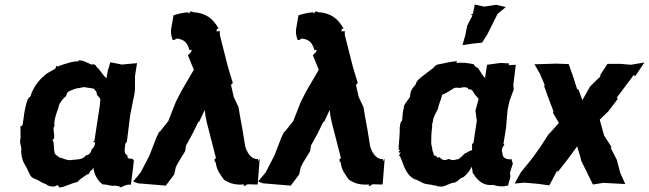

<svg xmlns="http://www.w3.org/2000/svg" viewBox="-20 -807 2846 842"><path d="M322 -542 326 -538C301 -540 262 -526 234 -516C232 -517 241 -520 230 -513C228 -509 235 -520 226 -518C228 -513 219 -508 226 -509C207 -494 189 -491 172 -473C143 -449 122 -414 113 -383C101 -378 98 -360 95 -351C88 -325 84 -296 81 -271C82 -271 81 -272 81 -276C79 -261 83 -267 76 -255L70 -254C69 -232 71 -215 70 -199C63 -179 77 -162 73 -147C75 -136 79 -136 73 -145C74 -108 84 -93 97 -71C110 -44 112 -29 135 -22C153 -16 157 -7 181 0C192 11 216 14 226 8C233 2 238 8 239 15C263 15 286 -2 320 -9C327 -19 342 -28 363 -43C365 -41 372 -43 376 -57C386 -62 389 -70 389 -74C393 -40 410 -12 431 2C453 1 465 11 485 7C496 9 503 9 510 15C534 2 541 2 554 3L564 -74L567 -103C565 -105 564 -108 561 -111C542 -111 539 -111 538 -127C521 -132 528 -159 529 -172L533 -184L536 -182L551 -303L563 -363L570 -398L572 -414V-474L581 -530L514 -524L464 -534L453 -498L447 -464C430 -477 419 -502 403 -514C403 -522 386 -529 383 -523C361 -532 345 -544 322 -542ZM420 -373 418 -346 394 -189 388 -185 397 -182 395 -169C390 -163 388 -153 383 -155C381 -144 373 -126 357 -126C342 -105 315 -108 298 -106C275 -100 255 -115 240 -116C236 -123 224 -125 220 -135C215 -154 217 -179 214 -186C207 -196 213 -195 217 -199C220 -222 214 -226 215 -247L219 -254C219 -259 218 -269 218 -263C220 -301 237 -329 238 -344C244 -358 256 -376 270 -386C273 -402 279 -407 298 -413C313 -421 328 -420 347 -425C369 -422 383 -420 392 -418C403 -403 404 -407 405 -391C411 -386 416 -380 420 -373Z M741 -740 732 -688C728 -674 729 -653 737 -632C737 -646 731 -632 742 -631C746 -633 760 -641 761 -637C791 -633 803 -615 811 -587L821 -589L818 -579L804 -565L830 -501L775 -407L751 -360L718 -276L679 -227L680 -233L666 -204L635 -124L597 -51L564 -11L586 -3L707 7C719 -9 732 -26 744 -42L751 -74L762 -95L792 -144L796 -169L825 -222L850 -273L853 -272L878 -325L881 -299L887 -270L927 -114L920 -107C923 -93 923 -93 926 -97C929 -61 946 -42 963 -18C980 -9 1000 6 1051 2C1045 15 1051 6 1058 7C1062 4 1060 2 1068 1C1086 2 1100 2 1110 2L1119 -111C1117 -107 1114 -103 1112 -100V-109C1085 -108 1068 -130 1058 -157L1055 -167L1043 -241C1037 -273 1031 -305 1026 -337L1005 -382L993 -435L1001 -443C994 -467 986 -491 979 -516L944 -654V-670L939 -672C944 -669 932 -669 929 -670C933 -683 928 -680 939 -682C913 -725 886 -750 824 -754C827 -757 828 -755 826 -754C812 -762 817 -752 806 -748V-753C783 -752 760 -746 741 -740Z M1289 -740 1280 -688C1276 -674 1277 -653 1285 -632C1285 -646 1279 -632 1290 -631C1294 -633 1308 -641 1309 -637C1339 -633 1351 -615 1359 -587L1369 -589L1366 -579L1352 -565L1378 -501L1323 -407L1299 -360L1266 -276L1227 -227L1228 -233L1214 -204L1183 -124L1145 -51L1112 -11L1134 -3L1255 7C1267 -9 1280 -26 1292 -42L1299 -74L1310 -95L1340 -144L1344 -169L1373 -222L1398 -273L1401 -272L1426 -325L1429 -299L1435 -270L1475 -114L1468 -107C1471 -93 1471 -93 1474 -97C1477 -61 1494 -42 1511 -18C1528 -9 1548 6 1599 2C1593 15 1599 6 1606 7C1610 4 1608 2 1616 1C1634 2 1648 2 1658 2L1667 -111C1665 -107 1662 -103 1660 -100V-109C1633 -108 1616 -130 1606 -157L1603 -167L1591 -241C1585 -273 1579 -305 1574 -337L1553 -382L1541 -435L1549 -443C1542 -467 1534 -491 1527 -516L1492 -654V-670L1487 -672C1492 -669 1480 -669 1477 -670C1481 -683 1476 -680 1487 -682C1461 -725 1434 -750 1372 -754C1375 -757 1376 -755 1374 -754C1360 -762 1365 -752 1354 -748V-753C1331 -752 1308 -746 1289 -740Z M1981 -531 1985 -538C1960 -539 1921 -527 1904 -525C1894 -521 1889 -524 1898 -524C1885 -516 1892 -522 1880 -509C1871 -502 1848 -485 1829 -470C1829 -469 1806 -455 1803 -437C1786 -416 1780 -411 1778 -382C1769 -367 1750 -349 1751 -335C1743 -306 1747 -290 1742 -276C1733 -270 1734 -252 1735 -253L1733 -250C1734 -212 1729 -190 1728 -150C1734 -152 1729 -146 1736 -151C1724 -139 1727 -135 1739 -139C1732 -135 1733 -129 1730 -125C1736 -121 1737 -114 1743 -101C1757 -58 1776 -25 1810 -17C1829 -9 1833 -1 1862 2C1878 3 1887 9 1896 7C1899 15 1904 8 1912 11C1926 14 1943 1 1964 -5C1987 -5 1993 -26 2010 -29C2027 -40 2043 -61 2047 -76C2055 -61 2050 -46 2056 -45C2080 -5 2109 8 2143 4C2165 11 2185 13 2209 6C2211 -16 2223 -27 2216 -48L2229 -90L2222 -111C2221 -110 2220 -109 2218 -108C2195 -109 2184 -115 2183 -138C2178 -144 2182 -164 2192 -171L2188 -177L2199 -245L2206 -325L2214 -363L2233 -415L2231 -434L2242 -523L2211 -521L2212 -529L2175 -531L2116 -523L2107 -465C2095 -476 2091 -488 2076 -509C2068 -513 2063 -514 2058 -525C2035 -530 2014 -534 1981 -531ZM1878 -269C1876 -286 1895 -319 1901 -330C1902 -346 1914 -367 1919 -391C1943 -402 1951 -408 1969 -419C1975 -425 1994 -422 1996 -421C2014 -427 2035 -425 2034 -415C2054 -418 2054 -402 2065 -389C2070 -385 2075 -379 2079 -373L2065 -322L2071 -277L2056 -179L2050 -176C2050 -167 2051 -158 2050 -148C2040 -148 2030 -138 2017 -133C2006 -121 1997 -114 1989 -108C1978 -111 1972 -98 1949 -110C1930 -104 1924 -100 1907 -118C1893 -111 1900 -124 1882 -126C1883 -137 1875 -144 1876 -152C1874 -168 1871 -168 1871 -184C1871 -200 1872 -232 1875 -248C1876 -252 1873 -268 1878 -269ZM2062 -787 2054 -747 2045 -743 2052 -739 2029 -695 2021 -654 2008 -609 2047 -615 2094 -620 2117 -656 2162 -746 2198 -776 2156 -786 2104 -778Z M2534 -368 2517 -414 2511 -416C2500 -453 2487 -490 2474 -526L2419 -528L2324 -525C2332 -512 2339 -498 2347 -485L2369 -434L2366 -430C2379 -393 2393 -356 2407 -319L2405 -312L2431 -268C2415 -251 2401 -233 2385 -217L2350 -163C2335 -143 2322 -122 2306 -103L2264 -51L2237 -2L2280 -6L2338 -1L2389 6L2423 -58L2427 -54C2456 -90 2484 -127 2511 -165L2527 -113L2526 -112L2529 -102C2546 -67 2563 -33 2580 2L2626 -5L2722 0L2700 -49L2685 -106L2658 -159L2662 -162L2629 -213V-216L2626 -224L2610 -282L2648 -319L2689 -373L2685 -379L2760 -479L2765 -472L2806 -533L2747 -523L2701 -527H2644L2613 -479L2612 -471L2568 -428Z"/></svg>

Font: Asimov Print
Style: DIt
Weight: 250
Width: 0
Designer: Google
Version: Version 2.000980: 2014